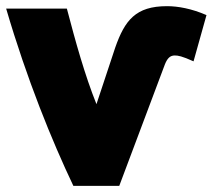

<svg xmlns="http://www.w3.org/2000/svg" viewBox="-42 -578 690 623"><path d="M271 -240 332 -424C363 -512 398 -558 500 -558C535 -558 580 -550 628 -529L586 -379C548 -396 536 -398 525 -398C510 -398 501 -389 493 -369L345 25H196C127 -120 45 -321 -22 -550H175C203 -443 233 -335 271 -240Z"/></svg>

Font: Repo Black
Style: Regular
Weight: 900
Designer: Stefan Peev
Foundry: Context Ltd
Version: Version 1.502